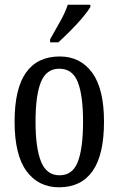

<svg xmlns="http://www.w3.org/2000/svg" viewBox="-20 -786 504 816"><path d="M231 10Q143 10 92.5 -59Q42 -128 42 -269Q42 -409 90.5 -477.5Q139 -546 234 -546Q321 -546 371.5 -477.5Q422 -409 422 -269Q422 -128 373.5 -59Q325 10 231 10ZM233 -41Q289 -41 311 -99Q333 -157 333 -269Q333 -381 310.5 -437.5Q288 -494 232 -494Q177 -494 154 -437.5Q131 -381 131 -269Q131 -157 154.5 -99Q178 -41 233 -41ZM193 -619Q214 -657 235.5 -694.5Q257 -732 268 -766H364V-756Q354 -739 331 -711.5Q308 -684 280 -656Q252 -628 228 -606H193Z"/></svg>

Font: Noto Serif Khmer ExtraCondensed
Style: Regular
Weight: 400
Width: 2
Designer: Danh Hong and the Monotype Design Team
Foundry: Monotype Imaging Inc.
Version: Version 2.004; ttfautohint (v1.8.4.7-5d5b)